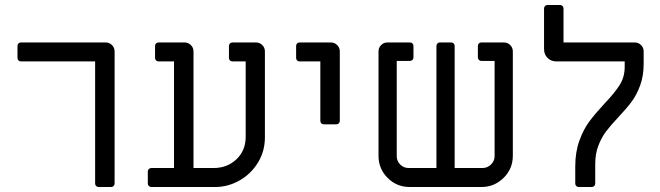

<svg xmlns="http://www.w3.org/2000/svg" viewBox="-20 -749 2643 769"><path d="M361 -14V-503H64Q58 -503 54 -507Q50 -511 50 -517V-565Q50 -571 54 -575Q58 -579 64 -579H403Q418 -579 428.5 -568.5Q439 -558 439 -543V-14Q439 -8 435 -4Q431 0 425 0H375Q369 0 365 -4Q361 -8 361 -14Z M572 -14V-62Q572 -68 576 -72Q580 -76 586 -76H677V-503H615Q609 -503 605 -507Q601 -511 601 -517V-565Q601 -571 605 -575Q609 -579 615 -579H719Q734 -579 744.5 -568.5Q755 -558 755 -543V-76H835Q890 -76 927 -111Q964 -146 964 -201V-503H911Q905 -503 901 -507Q897 -511 897 -517V-565Q897 -571 901 -575Q905 -579 911 -579H1005Q1020 -579 1030.5 -568.5Q1041 -558 1041 -543V-199Q1041 -143 1013 -97.5Q985 -52 939 -26Q893 0 842 0H586Q580 0 576 -4Q572 -8 572 -14Z M1263 -265V-503H1180Q1174 -503 1170 -507Q1166 -511 1166 -517V-565Q1166 -571 1170 -575Q1174 -579 1180 -579H1305Q1320 -579 1330.5 -568.5Q1341 -558 1341 -543V-265Q1341 -259 1337 -255Q1333 -251 1327 -251H1277Q1271 -251 1267 -255Q1263 -259 1263 -265Z M1496 -125V-543Q1496 -558 1506.5 -568.5Q1517 -579 1532 -579H1622Q1628 -579 1632 -575Q1636 -571 1636 -565V-519Q1636 -513 1632 -509Q1628 -505 1622 -505H1569V-124Q1569 -104 1583 -90Q1597 -76 1617 -76H1728V-565Q1728 -571 1732 -575Q1736 -579 1742 -579H1787Q1793 -579 1797 -575Q1801 -571 1801 -565V-76H1912Q1932 -76 1946.5 -90Q1961 -104 1961 -124V-505H1908Q1902 -505 1898 -509Q1894 -513 1894 -519V-565Q1894 -571 1898 -575Q1902 -579 1908 -579H1998Q2013 -579 2023.5 -568.5Q2034 -558 2034 -543V-125Q2034 -73 1997 -36.5Q1960 0 1908 0H1621Q1569 0 1532.5 -36.5Q1496 -73 1496 -125Z M2284 -14V-82Q2284 -140 2300.5 -185.5Q2317 -231 2340 -262Q2363 -293 2401 -334Q2443 -378 2462.5 -409.5Q2482 -441 2482 -481V-503H2209Q2187 -503 2173 -517Q2159 -531 2159 -553V-715Q2159 -721 2163 -725Q2167 -729 2173 -729H2223Q2229 -729 2233 -725Q2237 -721 2237 -715V-579H2522Q2537 -579 2547.5 -568.5Q2558 -558 2558 -543V-494Q2558 -445 2544 -407Q2530 -369 2510 -342Q2490 -315 2457 -280Q2425 -246 2407 -222Q2389 -198 2376.5 -165.5Q2364 -133 2364 -92V-14Q2364 -8 2360 -4Q2356 0 2350 0H2298Q2292 0 2288 -4Q2284 -8 2284 -14Z"/></svg>

Font: Miriam Libre
Style: Regular
Weight: 400
Version: Version 1.000